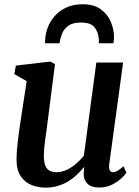

<svg xmlns="http://www.w3.org/2000/svg" viewBox="-20 -848 637 878"><path d="M187.5 10Q154.5 10 124.5 -1.8Q94.5 -13.5 75.2 -41.5Q56 -69.5 55.5 -118Q55.5 -135.5 57 -156.5Q58.5 -177.5 61.2 -200.5Q64 -223.5 67.2 -247.2Q70.5 -271 74 -293.5L102 -477L45.5 -509L52.5 -548L209.5 -566.5L231.5 -555L197.5 -289.5Q195 -268 192 -246.8Q189 -225.5 186.2 -205.8Q183.5 -186 182 -168.5Q180.5 -151 180.5 -137Q180.5 -107.5 187.2 -90.8Q194 -74 207 -67.2Q220 -60.5 239 -60.5Q262.5 -60.5 285.5 -71.5Q308.5 -82.5 328.5 -99.8Q348.5 -117 363.5 -136L420.5 -562H543L479.5 -97Q477 -78 482 -69.2Q487 -60.5 496.5 -60.5Q506 -60.5 516.2 -66.2Q526.5 -72 545 -87.5L558 -58.5Q553.5 -50.5 536.8 -34.2Q520 -18 493.5 -4.2Q467 9.5 433.5 9.5Q399 9.5 381.5 -6.2Q364 -22 363 -48.5Q363 -51 363 -54.8Q363 -58.5 363.2 -63.2Q363.5 -68 364 -73Q364.5 -78 365 -82.5L363.5 -83.5Q350 -66.5 332.5 -49.8Q315 -33 293.2 -19.5Q271.5 -6 245.2 2Q219 10 187.5 10ZM186 -650Q186 -654 186 -658Q186 -662 186.5 -666Q187.5 -693 198 -721.5Q208.5 -750 229.8 -774.2Q251 -798.5 282.8 -813.5Q314.5 -828.5 358.5 -828.5Q409 -828.5 440.2 -806Q471.5 -783.5 486.5 -748.5Q501.5 -713.5 501.5 -676Q501 -670 500.2 -662.5Q499.5 -655 498.5 -650H431.5Q432 -654.5 432.2 -659.2Q432.5 -664 432 -669Q429.5 -701 412.5 -723Q395.5 -745 349.5 -745Q312 -745 291.5 -729.5Q271 -714 262.8 -691.8Q254.5 -669.5 252.5 -650Z"/></svg>

Font: Merriweather 20pt SemiBold
Style: Italic
Weight: 600
Italic angle: -7.8°
Version: Version 2.101